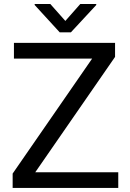

<svg xmlns="http://www.w3.org/2000/svg" viewBox="-20 -921 639 941"><path d="M152.8 -76.7H559.6V0H42V-70.3L431.6 -633.8H48.3V-710.9H543.9V-642.1ZM300.3 -818.4 373.5 -901.4H451.7V-896.5L327.6 -762.7H272.5L149.9 -896.5V-901.4H226.6Z"/></svg>

Font: Roboto
Style: Regular
Weight: 400
Designer: Google
Version: Version 2.001047; 2015